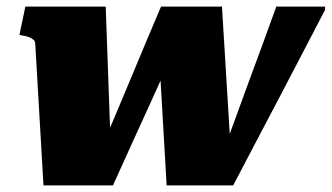

<svg xmlns="http://www.w3.org/2000/svg" viewBox="-20 -563 1007 583"><path d="M323 0H112L87 -431Q87 -437 82.5 -441.5Q78 -446 70 -449.5Q62 -453 49 -455L39 -457L57 -543H301L318 -68L286 -109Q309 -163 332 -217Q355 -271 377.5 -325.5Q400 -380 423 -434.5Q446 -489 469 -543H654L683 -68L656 -99Q677 -154 697 -209.5Q717 -265 737.5 -320.5Q758 -376 778.5 -431.5Q799 -487 819 -543H967V-533Q932 -466 897.5 -399.5Q863 -333 828 -266.5Q793 -200 758 -133.5Q723 -67 688 0H486L464 -379H495Q467 -316 438 -253Q409 -190 380.5 -127Q352 -64 323 0Z"/></svg>

Font: Roboto Serif 20pt Black
Style: Italic
Weight: 900
Italic angle: -10°
Version: Version 1.008